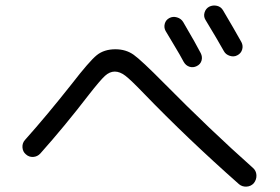

<svg xmlns="http://www.w3.org/2000/svg" viewBox="-20 -776 1040 714"><path d="M661.1 -694.3Q711.9 -607.4 726.6 -578.1Q733.4 -564.5 729.5 -550.8Q725.6 -537.1 711.9 -530.3Q698.2 -523.4 684.6 -527.8Q670.9 -532.2 663.1 -545.9Q651.4 -568.4 626 -610.4Q600.6 -652.3 595.7 -661.1Q588.9 -673.8 592.8 -688Q596.7 -702.1 609.9 -709Q623 -715.8 638.2 -711.4Q653.3 -707 661.1 -694.3ZM757.8 -751Q771.5 -757.8 786.6 -754.4Q801.8 -751 809.6 -737.3Q849.6 -669.9 877.9 -619.1Q884.8 -605.5 880.4 -591.3Q876 -577.1 862.3 -570.3Q849.6 -563.5 834.5 -568.4Q819.3 -573.2 812.5 -585.9Q789.1 -627.9 744.1 -702.1Q736.3 -714.8 740.7 -729.5Q745.1 -744.1 757.8 -751ZM129.9 -205.1Q119.1 -193.4 103.5 -192.4Q87.9 -191.4 76.2 -202.1Q64.5 -211.9 63.5 -228Q62.5 -244.1 73.2 -255.9Q154.3 -346.7 246.1 -462.9Q312.5 -548.8 339.8 -570.8Q367.2 -592.8 409.2 -592.8Q448.2 -592.8 477.1 -572.3Q505.9 -551.8 588.9 -467.8Q762.7 -292 919.9 -152.3Q932.6 -141.6 933.6 -125Q934.6 -108.4 923.8 -94.7Q913.1 -83 897 -82Q880.9 -81.1 869.1 -90.8Q676.8 -260.7 513.7 -429.7Q465.8 -479.5 445.8 -494.6Q425.8 -509.8 406.7 -509.8Q387.7 -509.8 370.1 -493.7Q352.5 -477.5 310.5 -423.8Q219.7 -305.7 129.9 -205.1Z"/></svg>

Font: Rounded-X Mgen+ 2m regular
Style: Regular
Weight: 400
Designer: [Source Han Sans]
Ryoko NISHIZUKA  (kana & ideographs); Paul D. Hunt (Latin, Greek & Cyrillic); Wenlong ZHANG  (bopomofo
Version: Version 1.059.20150602